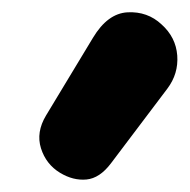

<svg xmlns="http://www.w3.org/2000/svg" viewBox="-20 -899 311 315"><path d="M78.5 -615.5Q55.5 -629.5 47.2 -655.8Q39 -682 55.5 -709.5L132.5 -837Q156.5 -877 189.2 -878.8Q222 -880.5 245 -859Q268.5 -838 270.8 -808Q273 -778 254.5 -753.5L162 -631Q143.5 -606.5 121.8 -604.5Q100 -602.5 78.5 -615.5Z"/></svg>

Font: Edu VIC WA NT Hand
Style: Regular
Weight: 400
Designer: Tina and Corey Anderson, Eben Sorkin, Mirko Velimirovic
Foundry: Google for Education
Version: Version 1.000